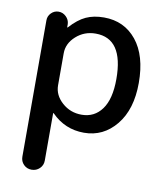

<svg xmlns="http://www.w3.org/2000/svg" viewBox="-84 -598 752 886"><g transform="rotate(10 292.0 -155.0)"><path d="M177 -335V-185Q177 -139 215.5 -104.5Q254 -70 307 -70Q367 -70 402 -118Q437 -166 437 -260Q437 -450 307 -450Q254 -450 215.5 -415.5Q177 -381 177 -335ZM72 168V-471Q72 -491 86.5 -505.5Q101 -520 121 -520Q141 -520 156 -505.5Q171 -491 172 -471V-456Q172 -455 173 -455Q174 -455 175 -456Q212 -497 248 -513.5Q284 -530 332 -530Q427 -530 484.5 -459Q542 -388 542 -260Q542 -136 482.5 -63Q423 10 332 10Q243 10 180 -54Q179 -55 178 -55Q177 -55 177 -54V168Q177 190 161.5 205Q146 220 124 220Q102 220 87 205Q72 190 72 168Z"/></g></svg>

Font: Rounded Mplus 1c Medium
Style: Regular
Weight: 500
Version: Version 1.059.20150529